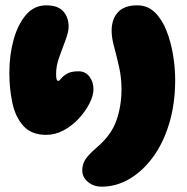

<svg xmlns="http://www.w3.org/2000/svg" viewBox="-20 -703 701 719"><path d="M361 -4Q330 -4 309 -22Q288 -40 288 -65Q288 -86 298.5 -104Q309 -122 346 -154Q397 -198 416 -252Q435 -306 435 -369Q435 -412 426 -452Q417 -492 407.5 -527Q398 -562 398 -588Q398 -631 421.5 -657Q445 -683 494 -683Q533 -683 560 -656.5Q587 -630 603.5 -588Q620 -546 628 -497.5Q636 -449 636 -404Q636 -314 613.5 -240Q591 -166 552 -113.5Q513 -61 464 -32.5Q415 -4 361 -4ZM153 -198Q98 -198 68 -231Q38 -264 26.5 -317Q15 -370 15 -430Q15 -497 31 -554.5Q47 -612 77.5 -647.5Q108 -683 153 -683Q197 -683 217 -660.5Q237 -638 237 -603Q237 -584 225.5 -553.5Q214 -523 202 -489.5Q190 -456 190 -426Q190 -400 198 -400Q202 -400 209 -409Q216 -418 231 -427Q246 -436 274 -436Q300 -436 315 -416Q330 -396 330 -369Q330 -345 315 -315.5Q300 -286 275 -259Q250 -232 218.5 -215Q187 -198 153 -198Z"/></svg>

Font: Cherry Bomb One
Style: Regular
Weight: 400
Designer: satsuyako
Foundry: satsuyako
Version: Version 4.100; ttfautohint (v1.8.3)